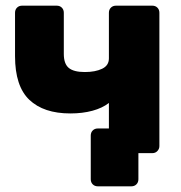

<svg xmlns="http://www.w3.org/2000/svg" viewBox="-20 -540 639 677"><path d="M443 117H325Q314 117 307 110Q300 103 300 92V-62Q300 -73 307 -80Q314 -87 325 -87H536L498 0H468V92Q468 103 461 110Q454 117 443 117ZM389 0Q378 0 371 -7.5Q364 -15 364 -25V-177Q341 -159 306 -149.5Q271 -140 228 -140Q134 -140 83.5 -188Q33 -236 33 -342V-495Q33 -506 40 -513Q47 -520 58 -520H180Q191 -520 198 -513Q205 -506 205 -495V-350Q205 -315 222.5 -300.5Q240 -286 279 -286Q316 -286 340 -297.5Q364 -309 364 -334V-495Q364 -506 371 -513Q378 -520 389 -520H517Q528 -520 535 -513Q542 -506 542 -495V-25Q542 -15 535 -7.5Q528 0 517 0Z"/></svg>

Font: DVN-Rubik
Style: Bold
Weight: 700
Designer: Hubert and Fischer
Foundry: Hubert & Fischer
Version: Version 2.102